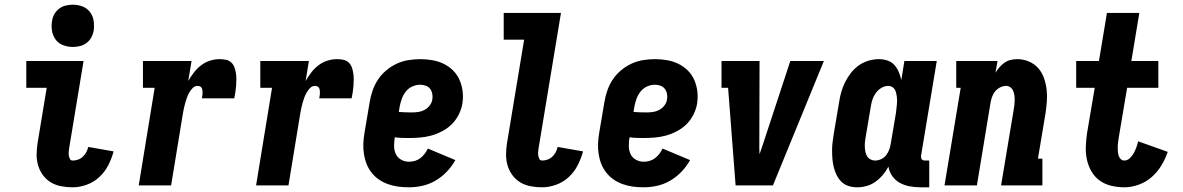

<svg xmlns="http://www.w3.org/2000/svg" viewBox="-20 -790 5040 818"><path d="M290 8Q265 8 241 3.5Q217 -1 197.5 -12.5Q178 -24 164 -42.5Q150 -61 143 -83.5Q136 -106 136 -130.5Q136 -155 140 -180L179 -416H92V-530H336L275 -161Q275 -161 275 -161Q275 -161 275 -161Q274 -153 273 -145Q272 -137 273 -129Q274 -121 277.5 -113.5Q281 -106 290 -106Q301 -106 312.5 -110Q324 -114 333 -122.5Q342 -131 347.5 -141.5Q353 -152 356 -164L464 -145Q456 -115 441.5 -86.5Q427 -58 403.5 -36Q380 -14 349.5 -3Q319 8 290 8ZM290 -590Q269 -590 249 -597.5Q229 -605 217 -621.5Q205 -638 201.5 -659Q198 -680 202 -702Q204 -717 212 -730.5Q220 -744 232.5 -753.5Q245 -763 260.5 -766.5Q276 -770 290 -770Q312 -770 331.5 -762.5Q351 -755 363.5 -738.5Q376 -722 379 -701Q382 -680 379 -658Q376 -643 368.5 -629.5Q361 -616 348 -606.5Q335 -597 320 -593.5Q305 -590 290 -590Z M571 0 639 -416H589V-530H796L782 -445Q793 -464 806 -481Q819 -498 836.5 -511.5Q854 -525 874.5 -531.5Q895 -538 915 -538Q929 -538 942 -535.5Q955 -533 964.5 -524.5Q974 -516 978.5 -504Q983 -492 985 -479Q987 -466 987 -452.5Q987 -439 986 -425.5Q985 -412 983 -398.5Q981 -385 978 -371H840Q841 -377 842 -382.5Q843 -388 843 -393.5Q843 -399 842.5 -404.5Q842 -410 839.5 -415Q837 -420 832 -422Q827 -424 822 -424Q810 -424 801 -415Q792 -406 786 -395Q780 -384 776 -373Q772 -362 769 -351Q766 -340 763.5 -328.5Q761 -317 759 -305L709 0Z M1071 0 1139 -416H1089V-530H1296L1282 -445Q1293 -464 1306 -481Q1319 -498 1336.5 -511.5Q1354 -525 1374.5 -531.5Q1395 -538 1415 -538Q1429 -538 1442 -535.5Q1455 -533 1464.5 -524.5Q1474 -516 1478.5 -504Q1483 -492 1485 -479Q1487 -466 1487 -452.5Q1487 -439 1486 -425.5Q1485 -412 1483 -398.5Q1481 -385 1478 -371H1340Q1341 -377 1342 -382.5Q1343 -388 1343 -393.5Q1343 -399 1342.5 -404.5Q1342 -410 1339.5 -415Q1337 -420 1332 -422Q1327 -424 1322 -424Q1310 -424 1301 -415Q1292 -406 1286 -395Q1280 -384 1276 -373Q1272 -362 1269 -351Q1266 -340 1263.5 -328.5Q1261 -317 1259 -305L1209 0Z M1722 8Q1699 8 1676.5 5Q1654 2 1633 -5.5Q1612 -13 1594.5 -25Q1577 -37 1563.5 -54Q1550 -71 1542 -91Q1534 -111 1530.5 -133.5Q1527 -156 1528 -179Q1529 -202 1533 -225L1555 -355Q1559 -380 1567.5 -404.5Q1576 -429 1590.5 -451Q1605 -473 1626 -490.5Q1647 -508 1671 -519Q1695 -530 1720.5 -534Q1746 -538 1771 -538Q1797 -538 1822.5 -533.5Q1848 -529 1870.5 -518Q1893 -507 1910.5 -489.5Q1928 -472 1938 -449Q1948 -426 1951 -400.5Q1954 -375 1950 -349Q1946 -325 1934.5 -302Q1923 -279 1905 -261Q1887 -243 1864 -231Q1841 -219 1817.5 -212.5Q1794 -206 1769.5 -204Q1745 -202 1722 -202Q1706 -202 1691 -202.5Q1676 -203 1662 -205Q1659 -187 1659 -168.5Q1659 -150 1666 -134.5Q1673 -119 1688.5 -110Q1704 -101 1722 -101Q1735 -101 1747.5 -104.5Q1760 -108 1770.5 -116Q1781 -124 1789 -134.5Q1797 -145 1803 -157L1920 -108Q1905 -81 1883.5 -58.5Q1862 -36 1835.5 -20.5Q1809 -5 1780 1.5Q1751 8 1722 8ZM1735 -311Q1748 -311 1762 -313Q1776 -315 1789 -322Q1802 -329 1811 -341Q1820 -353 1822 -367Q1824 -379 1821.5 -391Q1819 -403 1812 -412Q1805 -421 1793.5 -425Q1782 -429 1770 -429Q1753 -429 1736.5 -421.5Q1720 -414 1709 -400Q1698 -386 1692 -369.5Q1686 -353 1683 -337L1679 -313Q1693 -312 1707 -311.5Q1721 -311 1735 -311Z M2290 8Q2265 8 2241 3.5Q2217 -1 2197.5 -12.5Q2178 -24 2164 -42.5Q2150 -61 2143 -83.5Q2136 -106 2136 -130.5Q2136 -155 2140 -180L2213 -621H2126V-735H2370L2275 -161Q2274 -153 2273 -145Q2272 -137 2273 -129Q2274 -121 2277.5 -113.5Q2281 -106 2290 -106Q2301 -106 2312.5 -110Q2324 -114 2333 -122.5Q2342 -131 2347.5 -141.5Q2353 -152 2356 -164L2464 -145Q2456 -115 2441.5 -86.5Q2427 -58 2403.5 -36Q2380 -14 2349.5 -3Q2319 8 2290 8Z M2722 8Q2699 8 2676.5 5Q2654 2 2633 -5.5Q2612 -13 2594.5 -25Q2577 -37 2563.5 -54Q2550 -71 2542 -91Q2534 -111 2530.5 -133.5Q2527 -156 2528 -179Q2529 -202 2533 -225L2555 -355Q2559 -380 2567.5 -404.5Q2576 -429 2590.5 -451Q2605 -473 2626 -490.5Q2647 -508 2671 -519Q2695 -530 2720.5 -534Q2746 -538 2771 -538Q2797 -538 2822.5 -533.5Q2848 -529 2870.5 -518Q2893 -507 2910.5 -489.5Q2928 -472 2938 -449Q2948 -426 2951 -400.5Q2954 -375 2950 -349Q2946 -325 2934.5 -302Q2923 -279 2905 -261Q2887 -243 2864 -231Q2841 -219 2817.5 -212.5Q2794 -206 2769.5 -204Q2745 -202 2722 -202Q2706 -202 2691 -202.5Q2676 -203 2662 -205Q2659 -187 2659 -168.5Q2659 -150 2666 -134.5Q2673 -119 2688.5 -110Q2704 -101 2722 -101Q2735 -101 2747.5 -104.5Q2760 -108 2770.5 -116Q2781 -124 2789 -134.5Q2797 -145 2803 -157L2920 -108Q2905 -81 2883.5 -58.5Q2862 -36 2835.5 -20.5Q2809 -5 2780 1.5Q2751 8 2722 8ZM2735 -311Q2748 -311 2762 -313Q2776 -315 2789 -322Q2802 -329 2811 -341Q2820 -353 2822 -367Q2824 -379 2821.5 -391Q2819 -403 2812 -412Q2805 -421 2793.5 -425Q2782 -429 2770 -429Q2753 -429 2736.5 -421.5Q2720 -414 2709 -400Q2698 -386 2692 -369.5Q2686 -353 2683 -337L2679 -313Q2693 -312 2707 -311.5Q2721 -311 2735 -311Z M3114 0 3082 -416H3054V-530H3216L3215 -177Q3215 -166 3215 -155Q3215 -144 3216 -133Q3220 -144 3223.5 -155Q3227 -166 3231 -177L3347 -530H3490L3273 0Z M3632 8Q3613 8 3595.5 2.5Q3578 -3 3565.5 -15Q3553 -27 3545 -43Q3537 -59 3532.5 -76.5Q3528 -94 3526.5 -112.5Q3525 -131 3525 -149.5Q3525 -168 3527.5 -187Q3530 -206 3533 -225L3555 -355Q3558 -376 3564 -397.5Q3570 -419 3580.5 -440Q3591 -461 3605.5 -479.5Q3620 -498 3639 -511.5Q3658 -525 3680.5 -531.5Q3703 -538 3725 -538Q3744 -538 3761.5 -532Q3779 -526 3790.5 -513Q3802 -500 3809 -483.5Q3816 -467 3820 -449L3833 -530H3971L3904 -126Q3904 -122 3904.5 -118Q3905 -114 3907.5 -111Q3910 -108 3913.5 -107Q3917 -106 3921 -106H3939V8H3903Q3879 8 3856.5 4Q3834 0 3814.5 -10.5Q3795 -21 3782 -39Q3769 -57 3765 -80Q3755 -61 3741 -44.5Q3727 -28 3709.5 -15.5Q3692 -3 3672 2.5Q3652 8 3632 8ZM3708 -106Q3721 -106 3734 -112Q3747 -118 3755.5 -129Q3764 -140 3768.5 -152.5Q3773 -165 3775 -178L3797 -308Q3798 -317 3799 -325.5Q3800 -334 3801 -343Q3802 -352 3802 -360.5Q3802 -369 3801 -377.5Q3800 -386 3798 -394Q3796 -402 3792 -409Q3788 -416 3780.5 -420Q3773 -424 3765 -424Q3749 -424 3735 -415.5Q3721 -407 3711.5 -394Q3702 -381 3697 -366Q3692 -351 3690 -336L3668 -206Q3666 -195 3665 -184.5Q3664 -174 3664.5 -163.5Q3665 -153 3667 -143Q3669 -133 3674 -124.5Q3679 -116 3688.5 -111Q3698 -106 3708 -106Z M4004 0 4073 -416H4054V-530H4230L4221 -480Q4229 -493 4238.5 -504Q4248 -515 4260.5 -523.5Q4273 -532 4287 -535Q4301 -538 4314 -538Q4340 -538 4363.5 -528Q4387 -518 4403 -500Q4419 -482 4427.5 -458Q4436 -434 4439 -409Q4442 -384 4440 -358Q4438 -332 4434 -305L4402 -114H4421V0H4245L4299 -324Q4301 -334 4302 -344.5Q4303 -355 4303 -365.5Q4303 -376 4301.5 -385.5Q4300 -395 4296 -404Q4292 -413 4284 -418.5Q4276 -424 4266 -424Q4253 -424 4240.5 -417.5Q4228 -411 4219.5 -400.5Q4211 -390 4206.5 -377Q4202 -364 4200 -352L4142 0Z M4770 8Q4742 8 4714.5 1.5Q4687 -5 4665.5 -20.5Q4644 -36 4630.5 -59Q4617 -82 4611 -108.5Q4605 -135 4606 -163.5Q4607 -192 4611 -221L4644 -416H4565V-530H4662L4696 -735H4834L4800 -530H4915V-416H4782L4746 -202Q4745 -193 4743.5 -183.5Q4742 -174 4742 -164.5Q4742 -155 4742.5 -146Q4743 -137 4745.5 -128Q4748 -119 4754.5 -112.5Q4761 -106 4770 -106Q4783 -106 4793.5 -116Q4804 -126 4810.5 -138Q4817 -150 4821.5 -162.5Q4826 -175 4829 -188L4955 -143Q4945 -113 4928 -85Q4911 -57 4886.5 -35.5Q4862 -14 4831 -3Q4800 8 4770 8Z"/></svg>

Font: Iosevka Slab Heavy
Style: Italic
Weight: 900
Italic angle: -9°
Monospace: yes
Designer: Belleve Invis
Foundry: Belleve Invis
Version: Version 11.1.0; ttfautohint (v1.8.3)